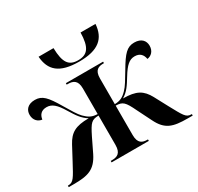

<svg xmlns="http://www.w3.org/2000/svg" viewBox="-158 -937 1158 1125"><g transform="rotate(-30 420.5 -375.0)"><path d="M423 -606C555 -606 608 -656 615 -750H514C512 -651 485 -616 422 -616C359 -616 333 -650 331 -750H230C237 -656 289 -606 423 -606ZM1 0H34C133 0 181 -14 222 -96L268 -191C304 -263 315 -275 362 -276V-78C362 -20 334 -10 298 -10H291V0H543V-10H540C506 -10 478 -20 478 -77V-276C525 -275 537 -263 572 -190L619 -96C659 -14 707 0 806 0H840V-10H836C801 -10 791 -33 744 -119L697 -207C664 -268 626 -291 536 -291C574 -314 592 -342 622 -391C657 -448 682 -471 718 -471C754 -471 771 -450 776 -420C802 -423 826 -444 826 -481C826 -514 805 -542 756 -542C707 -542 681 -513 632 -430C602 -380 582 -345 562 -325C536 -298 515 -287 478 -286V-460C478 -517 506 -526 541 -526H543V-536H291V-526H298C333 -526 362 -516 362 -459V-286C325 -287 305 -298 278 -325C258 -345 238 -380 208 -430C159 -513 133 -542 84 -542C35 -542 14 -514 14 -481C14 -444 38 -423 65 -420C69 -450 86 -471 122 -471C158 -471 184 -448 218 -391C248 -342 267 -314 304 -291C214 -291 176 -268 143 -207L96 -119C50 -33 39 -10 4 -10H1Z"/></g></svg>

Font: Noto Serif Display SemiCondensed SemiBold
Style: Regular
Weight: 600
Width: 4
Designer: Monotype Design Team
Foundry: Monotype Imaging Inc.
Version: Version 2.009